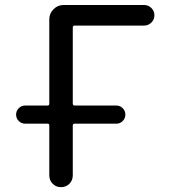

<svg xmlns="http://www.w3.org/2000/svg" viewBox="-20 -775 691 774"><path d="M82 -276.4Q66.4 -276.4 55.7 -287.1Q44.9 -297.9 44.9 -313Q44.9 -328.1 55.7 -338.9Q66.4 -349.6 82 -349.6H171.9Q178.7 -349.6 178.7 -357.4V-697.3Q178.7 -720.7 195.8 -737.8Q212.9 -754.9 236.3 -754.9H560.5Q578.1 -754.9 590.3 -742.7Q602.5 -730.5 602.5 -713.4Q602.5 -696.3 590.3 -684.1Q578.1 -671.9 560.5 -671.9H281.2Q273.4 -671.9 273.4 -664.1V-357.4Q273.4 -349.6 281.2 -349.6H449.2Q463.9 -349.6 474.6 -338.9Q485.4 -328.1 485.4 -313Q485.4 -297.9 474.6 -287.1Q463.9 -276.4 449.2 -276.4H281.2Q273.4 -276.4 273.4 -269.5V-68.4Q273.4 -47.9 259.8 -34.2Q246.1 -20.5 226.1 -20.5Q206.1 -20.5 192.4 -34.2Q178.7 -47.9 178.7 -68.4V-269.5Q178.7 -276.4 171.9 -276.4Z"/></svg>

Font: Gen Jyuu Gothic Regular
Style: Regular
Weight: 400
Designer: [Source Han Sans]
Ryoko NISHIZUKA  (kana & ideographs); Paul D. Hunt (Latin, Greek & Cyrillic); Wenlong ZHANG  (bopomofo
Version: Version 1.002.20150607